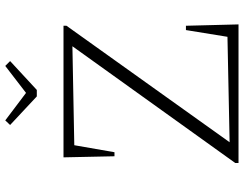

<svg xmlns="http://www.w3.org/2000/svg" viewBox="-116 -788 905 712"><g transform="rotate(-90 336.0 -432.5)"><path d="M87 0V-12L520 -616L153 -609L127 -460H112L108 -649H596V-638L164 -33L555 -41L580 -195H596L601 0ZM334 -748 228 -847 245 -865 347 -788 447 -865 465 -847 358 -748Z"/></g></svg>

Font: Piazzolla Thin Thin
Style: Regular
Weight: 250
Version: Version 2.005